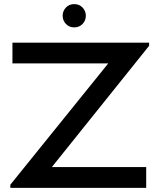

<svg xmlns="http://www.w3.org/2000/svg" viewBox="-20 -906 784 926"><path d="M297.9 -790.5Q282.2 -807.1 282.2 -830.1Q282.2 -853 297.9 -869.6Q313.5 -886.2 337.9 -886.2Q362.3 -886.2 378.2 -869.6Q394 -853 394 -830.1Q394 -807.1 378.2 -790.5Q362.3 -773.9 337.9 -773.9Q313.5 -773.9 297.9 -790.5ZM40 -600.1V-700.2H699.2V-685.1L230 -100.1H685.1V0H29.8V-15.1L502 -600.1Z"/></svg>

Font: Copperplate Sans CC Heavy
Style: Regular
Weight: 400
Designer: indestructible type*
Foundry: Cowboy Collective
Version: Version 1.000